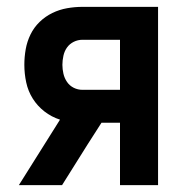

<svg xmlns="http://www.w3.org/2000/svg" viewBox="-20 -540 540 560"><path d="M35 0 155 -191Q130 -199 109.5 -215Q89 -231 75.5 -252.5Q62 -274 56.5 -299.5Q51 -325 51 -351Q51 -374 55 -396.5Q59 -419 69 -439.5Q79 -460 95.5 -476Q112 -492 132.5 -502Q153 -512 175.5 -516Q198 -520 221 -520H441V0H330V-182H276L235 -118L161 0ZM221 -278H330V-424H221Q207 -424 195 -418Q183 -412 175.5 -401.5Q168 -391 165 -377.5Q162 -364 162 -351Q162 -338 165 -325Q168 -312 175.5 -301Q183 -290 195 -284Q207 -278 221 -278Z"/></svg>

Font: Iosevka Algr
Style: Bold
Weight: 700
Monospace: yes
Designer: Belleve Invis
Foundry: Belleve Invis
Version: Version 26.0.2; ttfautohint (v1.8.3)